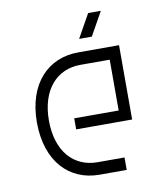

<svg xmlns="http://www.w3.org/2000/svg" viewBox="-78 -739 690 804"><g transform="rotate(-10 267.5 -337.5)"><path d="M60 -260C61 -93 153 0 281 0H396V-53H281C182 -53 111 -127 111 -260C111 -391 181 -467 281 -467H406V-251H217V-204H455V-520H281C154 -520 60 -427 60 -260ZM295 -575H349L405 -675H351Z"/></g></svg>

Font: Grotesk 01 Extrafine
Style: Bold
Weight: 400
Designer: Frank Adebiaye, contributions by Jérémy Landes, Ariel Martín Pérez
Foundry: Velvetyne Type Foundry
Version: Version 3.000;Glyphs 3.1.2 (3150)